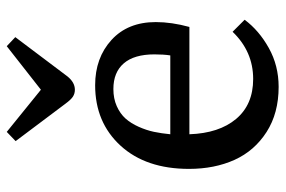

<svg xmlns="http://www.w3.org/2000/svg" viewBox="-156 -662 833 560"><g transform="rotate(-90 260.0 -382.5)"><path d="M277.8 -580.1Q266.6 -580.1 257.8 -585.7Q249 -591.3 236.8 -607.9L127.9 -752.9L154.8 -778.8L277.8 -679.2L404.8 -778.8L431.2 -753.9L316.9 -602.1Q299.3 -580.1 277.8 -580.1ZM286.1 14.2Q209.5 14.2 154.5 -21Q99.6 -56.2 73.2 -114.5Q46.9 -172.9 46.9 -247.1Q46.9 -373 114.7 -447Q182.6 -521 291 -521Q370.6 -521 422.9 -473.4Q475.1 -425.8 475.1 -344.2Q475.1 -297.9 460.9 -246.1H147.9Q150.9 -159.7 192.6 -109.9Q234.4 -60.1 309.1 -60.1Q389.2 -60.1 446.8 -120.1L481.9 -85Q450.7 -43 399.4 -14.4Q348.1 14.2 286.1 14.2ZM147.9 -301.8H377.9Q380.9 -321.3 380.9 -348.1Q380.9 -407.2 354.7 -437.5Q328.6 -467.8 279.8 -467.8Q252 -467.8 230 -458Q208 -448.2 193.8 -432.4Q179.7 -416.5 169.7 -394Q159.7 -371.6 155 -349.6Q150.4 -327.6 147.9 -301.8Z"/></g></svg>

Font: Literata Book
Style: Regular
Weight: 400
Designer: Latin by Veronika Burian and Jose Scaglione. Greek by Irene Vlachou. Cyrillic by Vera Evstafieva
Foundry: TypeTogether
Version: Version 2.003;PS 002.003;hotconv 1.0.88;makeotf.lib2.5.64775